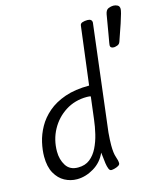

<svg xmlns="http://www.w3.org/2000/svg" viewBox="-135 -1030 980 1145"><g transform="rotate(-15 355.5 -458.0)"><path d="M198 14Q158 14 122.5 -5Q87 -24 64.5 -64Q42 -104 42 -167Q42 -207 52.5 -253.5Q63 -300 88 -345Q113 -390 155.5 -426.5Q198 -463 261 -485Q324 -507 411 -507L456 -864Q457 -878 471 -882.5Q485 -887 502 -887Q530 -887 530 -864L450 -207Q448 -183 447 -164Q446 -145 446 -129Q446 -80 455 -55Q464 -30 464 -14Q464 -5 454 1Q444 7 431 10.5Q418 14 409 14Q399 14 393.5 0Q388 -14 385 -34Q382 -54 380.5 -73Q379 -92 377 -102Q353 -47 302 -16.5Q251 14 198 14ZM222 -52Q266 -52 295 -75Q324 -98 342.5 -135.5Q361 -173 371.5 -217Q382 -261 387 -304L404 -442Q400 -444 391 -444.5Q382 -445 380 -445Q306 -445 248 -408Q190 -371 157 -310Q124 -249 124 -176Q124 -127 147.5 -89.5Q171 -52 222 -52ZM614 -689Q591 -689 591 -707Q591 -709 593 -722Q595 -735 602 -773.5Q609 -812 622 -891Q627 -917 643 -923.5Q659 -930 673 -930Q687 -930 699 -923.5Q711 -917 711 -900Q711 -892 706 -873Q701 -854 688.5 -816Q676 -778 653 -713Q648 -698 634 -693.5Q620 -689 614 -689Z"/></g></svg>

Font: Kite One
Style: Regular
Weight: 400
Designer: Eduardo Rodriguez Tunni
Foundry: Eduardo Rodriguez Tunni
Version: Version 1.002; ttfautohint (v1.8.4.7-5d5b);gftools[0.9.23]